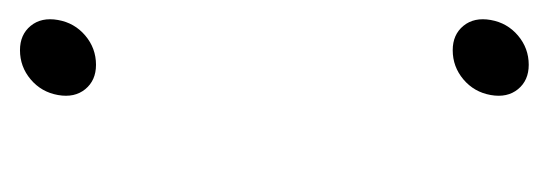

<svg xmlns="http://www.w3.org/2000/svg" viewBox="-210 -356 562 197"><g transform="rotate(90 71.5 -258.0)"><path d="M25 3Q9 3 0 -8Q-9 -19 -6 -36Q-3 -53 10 -64Q23 -75 40 -75Q56 -75 65 -64Q74 -53 71 -36Q68 -19 55 -8Q42 3 25 3ZM25 -441Q9 -441 0 -452Q-9 -463 -6 -480Q-3 -497 10 -508Q23 -519 40 -519Q56 -519 65 -508Q74 -497 71 -480Q68 -463 55 -452Q42 -441 25 -441Z"/></g></svg>

Font: Poppins ExtraLight
Style: Italic
Weight: 275
Italic angle: -10°
Designer: Ninad Kale (Devanagari), Jonny Pinhorn (Latin)
Foundry: Indian Type Foundry
Version: Version 3.200;PS 1.000;hotconv 16.6.54;makeotf.lib2.5.65590